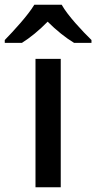

<svg xmlns="http://www.w3.org/2000/svg" viewBox="-66 -852 404 806"><path d="M193 -832H78C51 -787 -9 -722 -46 -684V-672H26C61 -694 99 -725 134 -761C170 -725 210 -693 245 -672H318V-684C280 -721 218 -787 193 -832ZM189 -66V-605H83V-66Z"/></svg>

Font: Noto Sans Malayalam UI Medium
Style: Regular
Weight: 500
Designer: Jelle Bosma - Monotype Design Team
Foundry: Monotype Imaging Inc.
Version: Version 2.104